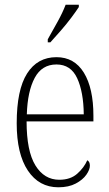

<svg xmlns="http://www.w3.org/2000/svg" viewBox="-20 -786 463 816"><path d="M228 10Q146 10 98.5 -61Q51 -132 51 -262Q51 -404 95 -473.5Q139 -543 220 -543Q296 -543 336.5 -477Q377 -411 377 -294V-270H93Q93 -144 130.5 -83Q168 -22 232 -22Q279 -22 308 -47.5Q337 -73 351 -105Q362 -99 362 -82Q362 -65 347 -43.5Q332 -22 302 -6Q272 10 228 10ZM336 -300Q335 -395 308 -453.5Q281 -512 220 -512Q158 -512 127.5 -455Q97 -398 94 -300ZM183 -619Q205 -658 225.5 -695Q246 -732 259 -766H315V-756Q304 -739 283.5 -711.5Q263 -684 238.5 -656Q214 -628 194 -606H183Z"/></svg>

Font: Noto Serif Tamil Condensed ExtraLight
Style: Regular
Weight: 200
Width: 3
Designer: Indian Type Foundry, Tom Grace, and the Monotype Design Team
Foundry: Monotype Imaging Inc.
Version: Version 2.004; ttfautohint (v1.8.4.7-5d5b)